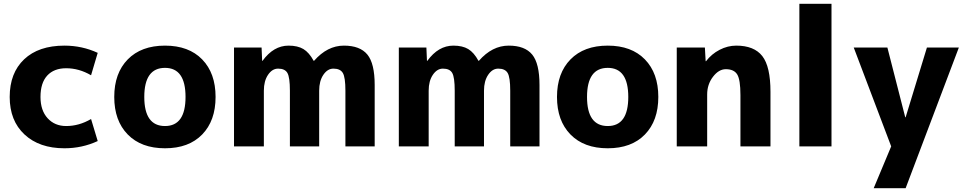

<svg xmlns="http://www.w3.org/2000/svg" viewBox="-20 -770 5090 1010"><path d="M459 -144 494 -28Q412 10 319 10Q187 10 109 -62.5Q31 -135 31 -260Q31 -386 107 -458Q183 -530 319 -530Q412 -530 494 -492L459 -374Q396 -411 328 -411Q264 -411 228.5 -372.5Q193 -334 193 -260Q193 -189 230.5 -148Q268 -107 328 -107Q396 -107 459 -144Z M652 -457.5Q723 -530 848 -530Q973 -530 1043.5 -457.5Q1114 -385 1114 -260Q1114 -135 1043.5 -62.5Q973 10 848 10Q723 10 652 -62.5Q581 -135 581 -260Q581 -385 652 -457.5ZM848 -107Q956 -107 956 -260Q956 -413 848 -413Q739 -413 739 -260Q739 -107 848 -107Z M1211 -520H1356L1359 -450H1361Q1419 -530 1498 -530Q1546 -530 1576 -512Q1606 -494 1630 -450H1632Q1702 -530 1789 -530Q1874 -530 1912.5 -483Q1951 -436 1951 -323V0H1797V-293Q1797 -363 1783.5 -386Q1770 -409 1734 -409Q1703 -409 1681 -376.5Q1659 -344 1659 -293V0H1505V-293Q1505 -363 1492 -386Q1479 -409 1443 -409Q1412 -409 1390 -376.5Q1368 -344 1368 -293V0H1211Z M2078 -520H2223L2226 -450H2228Q2286 -530 2365 -530Q2413 -530 2443 -512Q2473 -494 2497 -450H2499Q2569 -530 2656 -530Q2741 -530 2779.5 -483Q2818 -436 2818 -323V0H2664V-293Q2664 -363 2650.5 -386Q2637 -409 2601 -409Q2570 -409 2548 -376.5Q2526 -344 2526 -293V0H2372V-293Q2372 -363 2359 -386Q2346 -409 2310 -409Q2279 -409 2257 -376.5Q2235 -344 2235 -293V0H2078Z M2981 -457.5Q3052 -530 3177 -530Q3302 -530 3372.5 -457.5Q3443 -385 3443 -260Q3443 -135 3372.5 -62.5Q3302 10 3177 10Q3052 10 2981 -62.5Q2910 -135 2910 -260Q2910 -385 2981 -457.5ZM3177 -107Q3285 -107 3285 -260Q3285 -413 3177 -413Q3068 -413 3068 -260Q3068 -107 3177 -107Z M3540 -520H3688L3692 -448H3694Q3723 -486 3765.5 -508Q3808 -530 3853 -530Q3947 -530 3990 -475Q4033 -420 4033 -287V0H3875V-270Q3875 -351 3858 -378.5Q3841 -406 3798 -406Q3761 -406 3730.5 -366Q3700 -326 3700 -273V0H3540Z M4185 0V-750H4354V0Z M4742 -153H4744L4856 -520H5024L4744 220H4576L4668 0L4471 -520H4648Z"/></svg>

Font: Mplus 1p ExtraBold
Style: Regular
Weight: 800
Version: Version 1.061